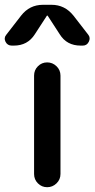

<svg xmlns="http://www.w3.org/2000/svg" viewBox="-56 -780 394 800"><path d="M-7 -590Q-25 -590 -33 -606Q-41 -622 -30 -635L32 -715Q67 -760 123 -760H159Q214 -760 250 -715L312 -635Q322 -622 314 -606Q306 -590 289 -590H280Q222 -590 193 -637L143 -714Q143 -715 141 -715Q139 -715 139 -714L89 -637Q59 -590 2 -590ZM196 -465V-55Q196 -32 179.5 -16Q163 0 140.5 0Q118 0 102 -16Q86 -32 86 -55V-465Q86 -488 102 -504Q118 -520 140.5 -520Q163 -520 179.5 -504Q196 -488 196 -465Z"/></svg>

Font: Rounded Mplus 1c Medium
Style: Regular
Weight: 500
Version: Version 1.059.20150529